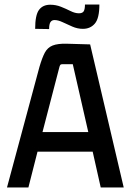

<svg xmlns="http://www.w3.org/2000/svg" viewBox="-20 -832 578 852"><path d="M529 0H427L389 -169L401 -159H137L149 -169L106 0H11L155 -535Q167 -576 179 -598.5Q191 -621 213.5 -630Q236 -639 276 -638L380 -635ZM244 -536 166 -236 158 -246H382L374 -236L303 -547H256Q250 -547 248 -544.5Q246 -542 244 -536ZM198 -703 136 -704Q136 -765 153 -788Q170 -811 203 -811Q228 -811 250.5 -802Q273 -793 293 -783Q313 -773 330 -773Q346 -773 351.5 -782Q357 -791 357 -812H421Q421 -751 401 -727.5Q381 -704 348 -704Q324 -704 301 -714Q278 -724 258 -733.5Q238 -743 222 -743Q210 -743 204 -734Q198 -725 198 -703Z"/></svg>

Font: Gemunu Libre ExtraLight SemiBold
Style: Regular
Weight: 600
Version: Version 1.100